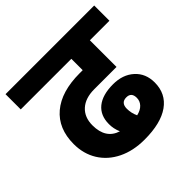

<svg xmlns="http://www.w3.org/2000/svg" viewBox="-190 -842 980 980"><g transform="rotate(-45 300.0 -352.0)"><path d="M181.2 -258.8Q181.2 -162.6 258.8 -138.2Q244.6 -171.4 245.1 -204.1Q245.1 -266.1 286.1 -299.6Q327.1 -333 403.8 -333Q473.6 -333 517.3 -293.5Q561 -253.9 561 -189Q561 -107.9 498.5 -63.5Q436 -19 317.9 -19Q236.8 -19 175.3 -49.1Q113.8 -79.1 79.8 -133.5Q45.9 -188 45.9 -258.8Q45.9 -370.6 118.4 -431.9Q190.9 -493.2 323.2 -493.2H345.2V-575.2H-20V-685.1H620.1V-575.2H479V-382.8H317.9Q253.9 -382.8 217.5 -349.9Q181.2 -316.9 181.2 -258.8ZM365.2 -194.8Q365.2 -162.6 378.9 -133.8Q408.7 -140.6 424.8 -157.7Q440.9 -174.8 440.9 -198.2Q440.9 -238.3 403.8 -237.8Q384.8 -237.8 375 -226.8Q365.2 -215.8 365.2 -194.8Z"/></g></svg>

Font: Sarala
Style: Bold
Weight: 700
Designer: Andres Torresi
Foundry: Huerta Tipografica
Version: Version 1.004;PS 001.003;hotconv 1.0.70;makeotf.lib2.5.58329